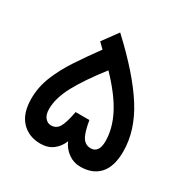

<svg xmlns="http://www.w3.org/2000/svg" viewBox="-152 -796 912 931"><g transform="rotate(30 304.0 -330.5)"><path d="M259.8 -660.6Q413.6 -518.1 487.5 -401.4Q561.5 -284.7 561.5 -168.5Q561.5 -83.5 523.4 -41.7Q485.4 0 417 0Q379.4 0 349.4 -21.7Q319.3 -43.5 304.7 -77.6Q291.5 -43 263.2 -21.5Q234.9 0 193.8 0Q127.9 0 87.4 -43Q46.9 -85.9 46.9 -168.5Q46.9 -232.9 71.8 -294.4Q96.7 -356 137.7 -417.7Q178.7 -479.5 227.1 -545.9L197.3 -575.2ZM193.4 -102.5Q223.1 -102.5 238.3 -127.7Q253.4 -152.8 265.6 -218.3H342.8Q353.5 -152.8 370.1 -127.7Q386.7 -102.5 417 -102.5Q437.5 -102.5 449.7 -118.4Q461.9 -134.3 461.9 -168Q461.9 -237.8 424.3 -311.5Q386.7 -385.3 302.2 -473.1Q224.6 -373.5 185.5 -300.8Q146.5 -228 146.5 -168Q146.5 -135.7 160.6 -119.1Q174.8 -102.5 193.4 -102.5Z"/></g></svg>

Font: Vazir Medium FD-UI
Style: Medium-FD-UI
Weight: 500
Designer: Saber Rastikerdar
Foundry: Saber Rastikerdar
Version: Version 30.1.0